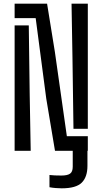

<svg xmlns="http://www.w3.org/2000/svg" viewBox="-20 -820 558 1044"><path d="M315.5 204Q302 204 282.8 202.5Q263.5 201 249 198V131.5Q261 133 278.2 133.8Q295.5 134.5 314 134.5Q346.5 134.5 361 124.2Q375.5 114 375.5 86.5V-40.5H455.5V81.5Q455.5 142.5 424.5 173.2Q393.5 204 315.5 204ZM279 0 231.5 -284 174 -721.5H59.5V-800H236L278.5 -537L343.5 -79.5H457.5V0ZM59.5 0V-682H136.5L141.5 -305L147 0ZM379.5 -119.5 374 -509 369 -800H457.5V-119.5Z"/></svg>

Font: Big Shoulders Stencil Text Thin Medium
Style: Regular
Weight: 500
Version: Version 2.001